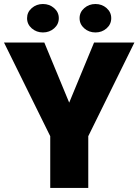

<svg xmlns="http://www.w3.org/2000/svg" viewBox="-23 -919 678 939"><path d="M315.4 -417 437 -710.9H634.3L408.7 -252.9V0H222.7V-252.9L-3.4 -710.9H193.8ZM443.8 -760.3Q412.1 -760.3 389.2 -780.3Q366.2 -800.3 366.2 -830.1Q366.2 -859.4 389.2 -879.4Q412.1 -899.4 443.8 -899.4Q475.6 -899.4 498.3 -879.4Q521 -859.4 521 -830.1Q521 -800.3 498.3 -780.3Q475.6 -760.3 443.8 -760.3ZM187 -760.3Q155.3 -760.3 132.3 -780.3Q109.4 -800.3 109.4 -830.1Q109.4 -859.4 132.3 -879.4Q155.3 -899.4 187 -899.4Q218.8 -899.4 241.7 -879.4Q264.6 -859.4 264.6 -830.1Q264.6 -800.3 241.7 -780.3Q218.8 -760.3 187 -760.3Z"/></svg>

Font: Heebo Black
Style: Regular
Weight: 900
Designer: Oded Ezer
Foundry: Ezer Type House
Version: Version 3.100